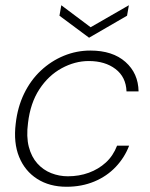

<svg xmlns="http://www.w3.org/2000/svg" viewBox="-20 -701 572 733"><path d="M234 12Q169 12 122 -18Q75 -48 53 -102Q31 -156 40 -229Q47 -292 72 -343.5Q97 -395 136 -431.5Q175 -468 223.5 -488Q272 -508 325 -508Q410 -508 459 -464.5Q508 -421 509 -352H463Q461 -407 421 -437.5Q381 -468 319 -468Q266 -468 215.5 -440.5Q165 -413 130.5 -360.5Q96 -308 87 -232Q80 -179 90 -140.5Q100 -102 122.5 -77Q145 -52 175.5 -40Q206 -28 239 -28Q282 -28 319 -41.5Q356 -55 384 -80.5Q412 -106 427 -145H473Q456 -100 422 -64Q388 -28 340 -8Q292 12 234 12ZM472 -681 465 -641 320 -557 207 -641 214 -681 326 -597Z"/></svg>

Font: DM Sans 28pt ExtraLight
Style: Italic
Weight: 250
Italic angle: -10°
Version: Version 4.004;gftools[0.9.30]